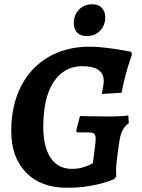

<svg xmlns="http://www.w3.org/2000/svg" viewBox="-20 -873 670 905"><path d="M585 -329 587 -292Q569 -280 558.5 -260.5Q548 -241 543 -209Q538 -178 532.5 -133Q527 -88 527 -74L528 -41L518 -29Q518 -28 486.5 -17Q455 -6 405.5 3Q356 12 294 12Q173 12 103 -59.5Q33 -131 33 -256Q33 -375 78.5 -465Q124 -555 208 -604Q292 -653 403 -653Q439 -653 482.5 -647.5Q526 -642 557.5 -636.5Q589 -631 598 -629L602 -616Q600 -610 592 -586.5Q584 -563 573 -523Q562 -483 553 -436L460 -430Q461 -437 465 -458Q469 -479 469 -491Q469 -561 368 -561Q282 -561 233 -487Q184 -413 184 -276Q184 -180 219 -128.5Q254 -77 319 -77Q345 -77 367 -83Q389 -89 402 -95.5Q415 -102 418 -104L430 -201Q431 -208 431 -219Q431 -237 423 -243Q415 -249 393 -249H342L339 -257L357 -326Q358 -326 401 -325Q444 -324 491 -324Q518 -324 547 -325.5Q576 -327 585 -329ZM328 -764Q328 -803 352.5 -828Q377 -853 416 -853Q444 -853 460 -836Q476 -819 476 -792Q476 -753 451.5 -728Q427 -703 389 -703Q359 -703 343.5 -719.5Q328 -736 328 -764Z"/></svg>

Font: Alegreya SC
Style: Bold Italic
Weight: 700
Italic angle: -7°
Designer: Juan Pablo del Peral
Foundry: Huerta Tipografica
Version: Version 2.007; ttfautohint (v1.6)